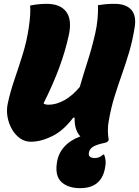

<svg xmlns="http://www.w3.org/2000/svg" viewBox="-20 -729 725 1001"><path d="M141 10Q110 10 85 -7.5Q60 -25 43 -54Q26 -83 19.5 -118Q13 -153 20 -187Q33 -249 55.5 -314.5Q78 -380 99 -448Q120 -516 130 -585Q141 -660 137 -700Q155 -704 178 -706.5Q201 -709 223 -709Q294 -709 325 -668Q356 -627 339 -547Q320 -460 288 -374Q256 -288 207 -190Q215 -183 233 -183Q273 -183 315.5 -206.5Q358 -230 396 -276Q415 -342 437.5 -412Q460 -482 476.5 -555Q493 -628 491 -702Q509 -705 529 -707Q549 -709 577 -709Q636 -709 664 -678.5Q692 -648 682 -586Q671 -517 653.5 -458Q636 -399 616 -342.5Q596 -286 577.5 -227Q559 -168 547 -99Q542 -74 542.5 -47Q543 -20 547 2H546Q544 7 539.5 10.5Q535 14 525 16Q482 25 464.5 36.5Q447 48 444 65Q440 81 449 88Q458 95 473 95Q500 95 517 77H523Q529 92 530.5 109.5Q532 127 527 150Q507 252 398 252Q337 252 302 221.5Q267 191 276 124Q282 74 313.5 38Q345 2 399 -18Q368 -49 369 -115L362 -116Q311 -48 252 -19Q193 10 141 10Z"/></svg>

Font: Recursive Sn Csl St Blk
Style: Italic
Weight: 900
Italic angle: -15°
Version: Version 1.079;hotconv 1.0.112;makeotfexe 2.5.65598; ttfautoh